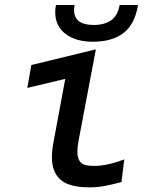

<svg xmlns="http://www.w3.org/2000/svg" viewBox="-20 -756 640 784"><path d="M192 -113.5Q192 -143.5 198.5 -176L246.5 -434L91.5 -397L108 -490.5L371.5 -554.5L301 -182.5Q296 -157 296 -137.5Q296 -112.5 304.5 -99.5Q313 -86.5 327.5 -82.5Q342 -78.5 365 -78.5Q416.5 -78.5 487.5 -105L476 -12.5Q432 -1 404 4Q376 9 345.5 9Q262.5 9 227.2 -22.2Q192 -53.5 192 -113.5ZM205.5 -706.5Q205.5 -720.5 208.5 -735.5H284.5Q282.5 -725.5 282.5 -714.5Q282.5 -654 363.5 -654Q405 -654 432.8 -672.5Q460.5 -691 468.5 -735.5H543.5Q531 -657.5 484.5 -621.5Q438 -585.5 358 -585.5Q313 -585.5 278.5 -599.8Q244 -614 224.8 -641.2Q205.5 -668.5 205.5 -706.5Z"/></svg>

Font: JuliaMono Medium
Style: Italic
Weight: 500
Italic angle: -9°
Monospace: yes
Designer: cormullion
Foundry: corm
Version: Version 0.054; ttfautohint (v1.8.4)